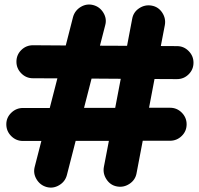

<svg xmlns="http://www.w3.org/2000/svg" viewBox="-20 -763 892 861"><path d="M189 75.7Q159.7 67.4 143.8 40.8Q127.9 14.2 135.7 -15.1L165.5 -130.9H82.5Q52.2 -130.9 30.3 -152.8Q8.3 -174.8 8.3 -205.6Q8.3 -235.8 30.5 -257.3Q52.7 -278.8 83 -278.8H203.1L237.3 -411.6L127.4 -412.1Q97.2 -412.1 75.4 -434.1Q53.7 -456.1 53.7 -486.3Q53.7 -517.1 75.4 -538.6Q97.2 -560.1 127.9 -560.1L274.9 -559.1L307.6 -687Q315.9 -716.3 342.5 -732.2Q369.1 -748 398.4 -740.2Q427.7 -732.4 443.8 -705.6Q460 -678.7 451.7 -649.4L428.2 -558.1L549.8 -557.6L572.8 -678.7Q578.1 -709 604.2 -726.1Q630.4 -743.2 660.2 -737.8Q690.4 -732.4 707.5 -706.3Q724.6 -680.2 719.2 -650.4L701.2 -556.6L773.9 -556.2Q804.2 -556.2 825.9 -534.2Q847.7 -512.2 847.7 -481.9Q847.7 -451.2 825.9 -429.7Q804.2 -408.2 773.4 -408.2L672.9 -408.7L648.4 -279.8H742.7Q773.4 -279.8 795.2 -257.8Q816.9 -235.8 816.9 -205.6Q816.9 -174.8 794.9 -153.3Q772.9 -131.8 742.2 -131.8H620.1L592.3 14.2Q586.9 43.9 560.8 61.3Q534.7 78.6 504.9 73.2Q475.1 67.9 457.8 41.7Q440.4 15.6 445.8 -14.2L468.3 -131.3H319.3L279.8 22.5Q272 51.8 245.1 67.6Q218.3 83.5 189 75.7ZM390.6 -410.6 356.9 -279.3H496.6L521.5 -409.7Z"/></svg>

Font: Mikhak-DS1-FD ExtraBold
Style: Regular
Weight: 800
Designer: Amin Abedi
Version: Version 3.2